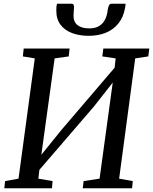

<svg xmlns="http://www.w3.org/2000/svg" viewBox="-20 -1001 814 1021"><path d="M3 0 7 -38 78.5 -51 165 -690.5 101.5 -701 106 -743H350L345.5 -701L270.5 -690.5L194.5 -139L176 -148.5L307.5 -311L619 -675.5L584.5 -595.5L595 -690.5L524 -701L529.5 -743H774L768.5 -701L699 -690.5L613.5 -51L686 -38L682.5 0H420L424.5 -38L509.5 -51L585 -602L606 -595.5L479 -434L160 -63.5L193.5 -131.5L184 -51L259.5 -38L256.5 0ZM361.5 -981Q369 -981 371.5 -974.8Q374 -968.5 373.5 -959Q373 -950 372 -938Q371 -926 371 -917Q370.5 -884.5 392.5 -867.2Q414.5 -850 454.5 -850Q486.5 -850 507 -862.5Q527.5 -875 538.5 -896.8Q549.5 -918.5 552.5 -946.5Q554.5 -960.5 558.8 -970.8Q563 -981 572.5 -981H647.5Q647.5 -977.5 647.2 -973Q647 -968.5 645.5 -961Q637 -910.5 610.2 -877Q583.5 -843.5 543 -827Q502.5 -810.5 451.5 -810.5Q403 -810.5 363.8 -825Q324.5 -839.5 301.8 -869.5Q279 -899.5 279.5 -946Q279.5 -954.5 280 -963.5Q280.5 -972.5 283.5 -981Z"/></svg>

Font: Merriweather 28pt
Style: Italic
Weight: 400
Italic angle: -7.8°
Version: Version 2.101